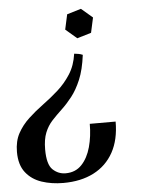

<svg xmlns="http://www.w3.org/2000/svg" viewBox="-74 -556 614 814"><g transform="rotate(-5 232.5 -149.5)"><path d="M176 175Q218 175 244.5 147Q271 119 283.5 73.5Q296 28 296 -25H406Q406 52 376.5 105.5Q347 159 292.5 187Q238 215 163 215Q113 215 71 201Q29 187 3.5 154.5Q-22 122 -22 67Q-22 21 -4 -12Q14 -45 43 -72Q72 -99 105.5 -123.5Q139 -148 170.5 -176Q202 -204 225.5 -240.5Q249 -277 256 -327Q265 -326 274 -324.5Q283 -323 292 -319Q284 -256 266.5 -214.5Q249 -173 227 -145Q205 -117 182.5 -96Q160 -75 140.5 -54Q121 -33 109.5 -4.5Q98 24 98 67Q98 131 121.5 153Q145 175 176 175ZM275 -391 227 -432 241 -496 301 -514 349 -473 335 -409Z"/></g></svg>

Font: Poltawski Nowy
Style: Italic
Weight: 400
Italic angle: -12°
Designer: Adam Pótawski, Mateusz Machalski, Borys Kosmynka, Ania Wieluska
Foundry: Capitalics.wtf
Version: Version 1.001;gftools[0.9.25]